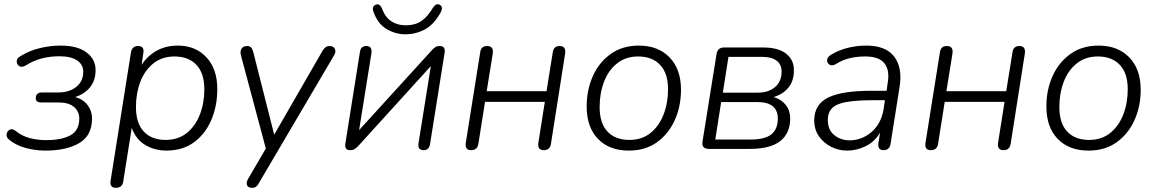

<svg xmlns="http://www.w3.org/2000/svg" viewBox="-20 -712 5526 918"><path d="M198 8Q147 8 101 -5Q55 -18 25 -43Q10 -54 11.5 -69Q13 -84 25.5 -91.5Q38 -99 55 -86Q84 -62 121.5 -52Q159 -42 201 -42Q274 -42 316.5 -65Q359 -88 359 -145Q359 -179 334 -200.5Q309 -222 261 -222H178Q151 -222 151 -242Q151 -270 181 -270H260Q311 -270 344.5 -296.5Q378 -323 378 -369Q378 -403 349 -423Q320 -443 263 -443Q221 -443 181 -433Q141 -423 103 -399Q84 -388 72 -396Q60 -404 60 -419Q60 -434 77 -443Q118 -469 168.5 -481.5Q219 -494 270 -494Q350 -494 393.5 -461.5Q437 -429 437 -377Q437 -326 409.5 -293.5Q382 -261 339 -248Q377 -238 398.5 -210Q420 -182 420 -145Q420 -64 359 -28Q298 8 198 8Z M534 186Q503 186 509 151L606 -461Q611 -492 641 -492Q672 -492 665 -456L657 -402Q685 -445 729 -469.5Q773 -494 830 -494Q915 -494 967 -438Q1019 -382 1019 -286Q1019 -207 991 -140Q963 -73 908.5 -32.5Q854 8 776 8Q720 8 675 -18.5Q630 -45 610 -101L569 157Q564 186 534 186ZM772 -43Q832 -43 873 -76Q914 -109 935.5 -164Q957 -219 957 -285Q957 -362 919 -402Q881 -442 814 -442Q755 -442 713.5 -409Q672 -376 651 -321Q630 -266 630 -200Q630 -123 667.5 -83Q705 -43 772 -43Z M1185 186Q1166 186 1161 173Q1156 160 1167 142L1251 -2L1132 -447Q1127 -467 1135 -479.5Q1143 -492 1161 -492Q1174 -492 1180.5 -485Q1187 -478 1191 -463L1291 -68L1522 -469Q1535 -492 1556 -492Q1574 -492 1581 -478.5Q1588 -465 1577 -447L1218 163Q1212 175 1204.5 180.5Q1197 186 1185 186Z M1655 6Q1638 6 1633.5 -3.5Q1629 -13 1631 -24L1701 -464Q1705 -492 1732 -492Q1760 -492 1756 -458L1697 -90L2045 -472Q2052 -480 2060.5 -486Q2069 -492 2082 -492Q2098 -492 2103 -483Q2108 -474 2106 -461L2036 -22Q2031 6 2006 6Q1976 6 1981 -27L2040 -396L1692 -13Q1685 -6 1676.5 0Q1668 6 1655 6ZM1918 -548Q1871 -548 1828.5 -573Q1786 -598 1766 -655Q1756 -682 1778 -690Q1797 -697 1808 -667Q1823 -628 1852 -609.5Q1881 -591 1920 -591Q1964 -591 1994 -611Q2024 -631 2050 -675Q2064 -697 2081 -690Q2102 -680 2086 -651Q2055 -595 2011.5 -571.5Q1968 -548 1918 -548Z M2232 6Q2202 6 2207 -29L2276 -462Q2280 -492 2309 -492Q2341 -492 2336 -456L2307 -276H2593L2623 -462Q2627 -492 2656 -492Q2687 -492 2682 -456L2614 -23Q2609 6 2580 6Q2549 6 2554 -29L2585 -225H2299L2267 -23Q2262 6 2232 6Z M2987 8Q2893 8 2839 -48Q2785 -104 2785 -203Q2785 -282 2814.5 -348Q2844 -414 2900 -454Q2956 -494 3034 -494Q3127 -494 3181.5 -437.5Q3236 -381 3236 -283Q3236 -203 3206 -137Q3176 -71 3120.5 -31.5Q3065 8 2987 8ZM2989 -43Q3049 -43 3090 -76Q3131 -109 3152.5 -164Q3174 -219 3174 -285Q3174 -362 3136 -402Q3098 -442 3031 -442Q2972 -442 2930.5 -409Q2889 -376 2868 -321Q2847 -266 2847 -200Q2847 -123 2884.5 -83Q2922 -43 2989 -43Z M3370 0Q3333 0 3339 -36L3406 -454Q3411 -485 3442 -485H3628Q3701 -485 3738.5 -455.5Q3776 -426 3776 -376Q3776 -325 3749.5 -293Q3723 -261 3679 -248Q3714 -238 3736 -211.5Q3758 -185 3758 -145Q3758 -75 3710.5 -37.5Q3663 0 3564 0ZM3436 -269H3603Q3654 -269 3685.5 -295.5Q3717 -322 3717 -370Q3717 -404 3693 -422Q3669 -440 3625 -440H3463ZM3400 -45H3571Q3639 -45 3669 -70.5Q3699 -96 3699 -145Q3699 -224 3601 -224H3428Z M4031 8Q3990 8 3954 -10Q3918 -28 3895.5 -60.5Q3873 -93 3873 -136Q3873 -212 3938.5 -245Q4004 -278 4148 -278H4219L4224 -313Q4235 -376 4209 -409Q4183 -442 4117 -442Q4078 -442 4043.5 -434Q4009 -426 3977 -406Q3959 -395 3946.5 -402.5Q3934 -410 3934.5 -425Q3935 -440 3955 -451Q3991 -473 4034.5 -483.5Q4078 -494 4122 -494Q4216 -494 4256 -440.5Q4296 -387 4281 -296L4238 -24Q4233 6 4204 6Q4175 6 4180 -29L4188 -78Q4162 -34 4119 -13Q4076 8 4031 8ZM4042 -41Q4100 -41 4146.5 -80.5Q4193 -120 4205 -191L4211 -233H4162Q4077 -233 4028 -224.5Q3979 -216 3958.5 -195Q3938 -174 3938 -139Q3938 -90 3969.5 -65.5Q4001 -41 4042 -41Z M4430 6Q4400 6 4405 -29L4474 -462Q4478 -492 4507 -492Q4539 -492 4534 -456L4505 -276H4791L4821 -462Q4825 -492 4854 -492Q4885 -492 4880 -456L4812 -23Q4807 6 4778 6Q4747 6 4752 -29L4783 -225H4497L4465 -23Q4460 6 4430 6Z M5185 8Q5091 8 5037 -48Q4983 -104 4983 -203Q4983 -282 5012.5 -348Q5042 -414 5098 -454Q5154 -494 5232 -494Q5325 -494 5379.5 -437.5Q5434 -381 5434 -283Q5434 -203 5404 -137Q5374 -71 5318.5 -31.5Q5263 8 5185 8ZM5187 -43Q5247 -43 5288 -76Q5329 -109 5350.5 -164Q5372 -219 5372 -285Q5372 -362 5334 -402Q5296 -442 5229 -442Q5170 -442 5128.5 -409Q5087 -376 5066 -321Q5045 -266 5045 -200Q5045 -123 5082.5 -83Q5120 -43 5187 -43Z"/></svg>

Font: Nunito Light
Style: Italic
Weight: 300
Italic angle: -9°
Designer: Vernon Adams
Foundry: Vernon Adams
Version: Version 3.601; ttfautohint (v1.8.2.53-6de2)